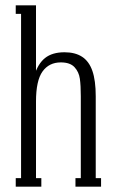

<svg xmlns="http://www.w3.org/2000/svg" viewBox="-20 -700 433 720"><path d="M39 0V-32H59V-648H39V-680H115V-415H108Q122 -461 149 -482.5Q176 -504 222 -504Q262 -504 288 -487Q314 -470 326.5 -434Q339 -398 339 -339V-32H359V0H263V-32H283V-339Q283 -379 279.5 -404.5Q276 -430 259.5 -448Q243 -466 208 -466Q164 -466 139.5 -432Q115 -398 115 -319V-32H135V0Z"/></svg>

Font: Margherita Variable
Style: Regular
Weight: 400
Designer: James Puckett
Foundry: Dunwich Type Founders
Version: Version 1.008